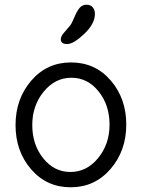

<svg xmlns="http://www.w3.org/2000/svg" viewBox="-20 -780 602 815"><path d="M396.5 -109Q445 -168 445 -251Q445 -334 398.5 -392Q352 -450 283 -450Q214 -450 165.5 -391Q117 -332 117 -249Q117 -166 163.5 -108Q210 -50 279 -50Q348 -50 396.5 -109ZM281.5 -515Q384 -515 450 -438.5Q516 -362 516 -251Q516 -140 449 -62.5Q382 15 280 15Q178 15 112 -61.5Q46 -138 46 -249Q46 -360 112.5 -437.5Q179 -515 281.5 -515ZM383 -722Q383 -679 337.5 -636Q292 -593 265 -593Q238 -593 238 -614Q238 -626 254 -644Q270 -662 277.5 -671.5Q285 -681 295.5 -706.5Q306 -732 317.5 -746Q329 -760 347 -760Q365 -760 374 -748.5Q383 -737 383 -722Z"/></svg>

Font: Delius
Style: Regular
Weight: 400
Designer: Natalia Raices
Foundry: Natalia Raices
Version: Version 1.001